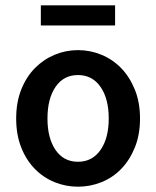

<svg xmlns="http://www.w3.org/2000/svg" viewBox="-20 -692 589 724"><path d="M274 12Q228 12 186 -5Q144 -22 111.5 -55Q79 -88 60 -136Q41 -184 41 -245Q41 -306 60 -354Q79 -402 111.5 -435Q144 -468 186 -485.5Q228 -503 274 -503Q320 -503 362.5 -485.5Q405 -468 437 -435Q469 -402 488.5 -354Q508 -306 508 -245Q508 -184 488.5 -136Q469 -88 437 -55Q405 -22 362.5 -5Q320 12 274 12ZM274 -82Q328 -82 359 -126.5Q390 -171 390 -245Q390 -320 359 -364.5Q328 -409 274 -409Q220 -409 189.5 -364.5Q159 -320 159 -245Q159 -171 189.5 -126.5Q220 -82 274 -82ZM134 -596V-672H414V-596Z"/></svg>

Font: CV Source Sans Light
Style: Bold
Weight: 600
Designer: Paul D. Hunt
Foundry: Adobe Systems Incorporated
Version: Version 3.001